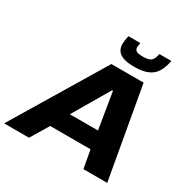

<svg xmlns="http://www.w3.org/2000/svg" viewBox="-239 -1080 1237 1258"><g transform="rotate(30 379.5 -451.0)"><path d="M-43 0 371 -688H615L737 0H557L532 -136H227L145 0ZM300 -267H513L468 -541H461ZM508 -747Q455 -747 424.5 -758.5Q394 -770 381 -790.5Q368 -811 368 -838Q368 -853 370.5 -869Q373 -885 377 -902H467Q465 -892 463.5 -884Q462 -876 462 -869Q462 -852 474 -842.5Q486 -833 523 -833Q560 -833 576.5 -841.5Q593 -850 600 -866Q607 -882 611 -902H702Q695 -868 683.5 -840Q672 -812 651.5 -791Q631 -770 596 -758.5Q561 -747 508 -747Z"/></g></svg>

Font: Saira Expanded
Style: Bold Italic
Weight: 700
Width: 7
Italic angle: -12°
Designer: Hector Gatti with collaboration of the Omnibus-Type team
Foundry: Omnibus-Type
Version: Version 1.101